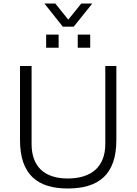

<svg xmlns="http://www.w3.org/2000/svg" viewBox="-20 -1062 778 1094"><path d="M233 -1042 338 -910H400L506 -1042H443L369 -950L295 -1042ZM243 -790H314V-865H243ZM423 -790H494V-865H423ZM366 12C540 12 643 -65 643 -264V-686H580V-242C580 -110 499 -45 366 -45C236 -45 160 -110 160 -242V-686H94V-264C94 -65 196 12 366 12Z"/></svg>

Font: Archivo ExtraLight
Style: Regular
Weight: 200
Designer: Hector Gatti
Foundry: Omnibus-Type
Version: Version 2.001